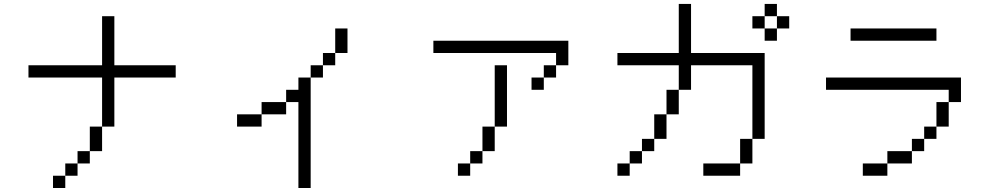

<svg xmlns="http://www.w3.org/2000/svg" viewBox="-20 -895 5040 978"><path d="M875 -500V-562.5H562.5Q562.5 -562.5 562.5 -812.5H500Q500 -812.5 500 -562.5H125V-500H500Q500 -500 500 -250H437.5Q437.5 -250 437.5 -125H375V-62.5H312.5V0H250V62.5H312.5V0H375V-62.5H437.5V-125H500Q500 -125 500 -250H562.5Q562.5 -250 562.5 -500Z M1500 -375V62.5H1562.5V-500H1500V-437.5H1437.5V-375H1312.5V-312.5H1187.5V-250H1312.5V-312.5H1437.5V-375ZM1562.5 -500H1625V-562.5H1562.5ZM1625 -562.5H1687.5V-625H1625ZM1687.5 -625H1750Q1750 -625 1750 -750H1687.5Q1687.5 -750 1687.5 -625Z M2375 -62.5H2312.5V0H2375ZM2375 -62.5H2437.5V-125H2375ZM2437.5 -125H2500Q2500 -125 2500 -250H2437.5Q2437.5 -250 2437.5 -125ZM2500 -250H2562.5V-562.5H2500ZM2750 -500H2687.5V-437.5H2750ZM2750 -500H2812.5V-562.5H2750ZM2812.5 -562.5H2875Q2875 -562.5 2875 -687.5H2187.5V-625H2812.5Z M4000 -750V-812.5H3937.5V-750H3875V-687.5H3937.5V-750ZM3187.5 -62.5H3125V0H3187.5ZM3187.5 -62.5H3250V-125H3187.5ZM3750 -62.5H3562.5V0H3750ZM3750 -62.5H3812.5Q3812.5 -62.5 3812.5 -187.5H3750Q3750 -187.5 3750 -62.5ZM3250 -125H3312.5V-187.5H3250ZM3312.5 -187.5H3375Q3375 -187.5 3375 -312.5H3312.5Q3312.5 -312.5 3312.5 -187.5ZM3812.5 -187.5H3875V-625H3500Q3500 -625 3500 -875H3437.5Q3437.5 -875 3437.5 -625H3125V-562.5H3437.5Q3437.5 -562.5 3437.5 -437.5H3375Q3375 -437.5 3375 -312.5H3437.5Q3437.5 -312.5 3437.5 -437.5H3500Q3500 -437.5 3500 -562.5H3812.5Q3812.5 -562.5 3812.5 -187.5ZM3875 -750V-812.5H3812.5V-750ZM3875 -812.5H3937.5V-875H3875Z M4750 -687.5V-750H4312.5V-687.5ZM4500 -62.5H4375V0H4500ZM4500 -62.5H4625V-125H4500ZM4625 -125H4687.5V-187.5H4625ZM4687.5 -187.5H4750V-250H4687.5ZM4750 -250H4812.5Q4812.5 -250 4812.5 -375H4750Q4750 -375 4750 -250ZM4812.5 -375H4875Q4875 -375 4875 -500H4187.5V-437.5H4812.5Z"/></svg>

Font: BFUnifontExMono
Style: Regular
Weight: 500
Version: Version 15.0.06